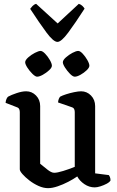

<svg xmlns="http://www.w3.org/2000/svg" viewBox="-20 -975 608 999"><path d="M230 4Q206 4 180.5 -7.5Q155 -19 133 -36Q111 -53 97 -69Q83 -85 83 -94V-392Q83 -400 80 -407Q77 -414 68 -417L9 -440Q10 -452 14 -460.5Q18 -469 22 -472Q38 -481 66.5 -490.5Q95 -500 116 -500Q146 -500 167.5 -478Q189 -456 189 -423V-123Q204 -111 225.5 -93.5Q247 -76 262 -76Q278 -76 309 -85.5Q340 -95 369 -107V-392Q369 -400 366 -407Q363 -414 354 -417L282 -442Q283 -454 286.5 -461.5Q290 -469 293 -472Q304 -478 324 -484.5Q344 -491 366 -495.5Q388 -500 402 -500Q432 -500 453.5 -478Q475 -456 475 -423V-73L546 -64Q549 -61 552 -53.5Q555 -46 555 -36Q550 -27 535 -19Q520 -11 502.5 -5.5Q485 0 473 0Q444 0 419 -17Q394 -34 382 -57Q362 -43 335 -29Q308 -15 280 -5.5Q252 4 230 4ZM369 -576Q359 -576 344.5 -590.5Q330 -605 318.5 -623Q307 -641 307 -651Q307 -662 322.5 -676Q338 -690 357 -700Q376 -710 387 -710Q397 -710 410.5 -695.5Q424 -681 434.5 -662.5Q445 -644 445 -633Q445 -623 431 -609.5Q417 -596 399 -586Q381 -576 369 -576ZM173 -576Q164 -576 149 -590.5Q134 -605 122.5 -623Q111 -641 111 -651Q111 -662 126.5 -676Q142 -690 161.5 -700Q181 -710 191 -710Q201 -710 215 -695.5Q229 -681 239.5 -662.5Q250 -644 250 -633Q250 -623 235.5 -609.5Q221 -596 203 -586Q185 -576 173 -576ZM279 -757Q258 -757 222 -805.5Q186 -854 137 -929Q141 -935 149 -943.5Q157 -952 168 -955L280 -853L390 -955Q401 -952 409 -944Q417 -936 420 -930Q371 -854 335 -805.5Q299 -757 279 -757Z"/></svg>

Font: Texturina 72pt SemiBold
Style: Regular
Weight: 600
Designer: Guillermo Torres Carreño
Foundry: Omnibus-Type
Version: Version 1.002; ttfautohint (v1.8.3)